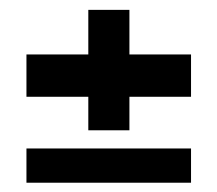

<svg xmlns="http://www.w3.org/2000/svg" viewBox="-20 -473 449 397"><path d="M247.6 -203.6H162.6V-272.9H34.7V-360.4H162.6V-452.6H247.6V-360.4H375V-272.9H247.6ZM375 -95.2H34.7V-166H375Z"/></svg>

Font: Agdasima
Style: Bold
Weight: 700
Width: 3
Designer: The DocRepair Project, Patric King
Foundry: Google
Version: Version 2.002